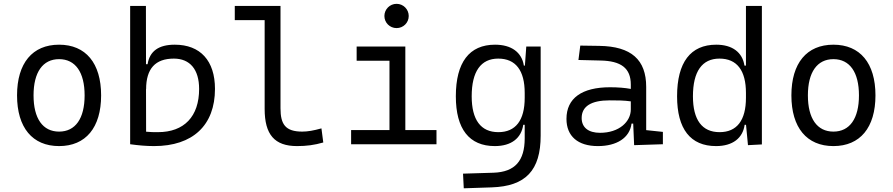

<svg xmlns="http://www.w3.org/2000/svg" viewBox="-20 -764 4728 1017"><path d="M293 9.8C434.1 9.8 515.6 -87.9 515.6 -258.8C515.6 -429.7 434.1 -527.3 293 -527.3C151.9 -527.3 70.3 -429.7 70.3 -258.8C70.3 -87.9 151.9 9.8 293 9.8ZM293 -66.9C206.5 -66.9 157.7 -136.2 157.7 -258.8C157.7 -381.3 206.5 -450.7 293 -450.7C379.4 -450.7 428.2 -381.3 428.2 -258.8C428.2 -136.2 379.4 -66.9 293 -66.9Z M795.9 9.8C1001.5 9.8 1118.7 -100.6 1118.7 -293C1118.7 -442.4 1041 -527.3 905.8 -527.3C820.3 -527.3 772.9 -493.2 761.7 -423.8H753.4L752.9 -732.4H669.4V0C712.4 5.9 753.4 9.8 795.9 9.8ZM753.4 -292.5 753.9 -291C753.9 -400.4 802.7 -453.6 900.9 -453.6C986.3 -453.6 1034.7 -396 1034.7 -293C1034.7 -147 955.6 -64 816.4 -64C795.9 -64 774.4 -64 753.9 -66.4Z M1553.2 9.8C1603.5 9.8 1645 4.4 1692.4 -9.3L1682.6 -84C1640.6 -72.3 1609.9 -66.9 1581.1 -66.9C1491.7 -66.9 1465.8 -105.5 1465.8 -190.4V-732.4H1223.6V-657.2H1381.8V-187C1381.8 -51.3 1434.1 9.8 1553.2 9.8Z M1839.8 0H2292V-75.2H2127V-517.6H1869.1V-442.4H2043V-75.2H1839.8ZM2080.6 -615.2C2116.2 -615.2 2145 -643.6 2145 -679.2C2145 -714.8 2116.2 -743.7 2080.6 -743.7C2044.9 -743.7 2016.1 -714.8 2016.1 -679.2C2016.1 -643.6 2044.9 -615.2 2080.6 -615.2Z M2436.5 233.4 2584 228.5C2764.6 222.7 2843.8 138.7 2843.8 -45.9V-517.6H2767.6L2760.3 -416.5H2754.9C2743.7 -487.3 2688.5 -527.3 2602.1 -527.3C2465.8 -527.3 2394.5 -433.6 2394.5 -253.9C2394.5 -80.6 2465.3 9.8 2601.1 9.8C2689 9.8 2741.7 -32.7 2751.5 -103H2759.3V-30.3C2758.8 86.9 2709 147 2593.8 150.9L2432.6 155.8ZM2759.3 -271.5V-246.1C2759.3 -126.5 2711.4 -64 2619.6 -64C2526.9 -64 2478.5 -128.9 2478.5 -253.9C2478.5 -385.3 2526.9 -453.6 2619.1 -453.6C2711.4 -453.6 2759.3 -391.1 2759.3 -271.5Z M3338.9 4.9 3491.2 0V-65.4L3402.8 -74.7V-303.7C3402.8 -447.3 3324.2 -518.6 3154.3 -521L3053.7 -522.5L3043.9 -446.3L3160.6 -443.4C3269.5 -441.4 3321.3 -403.3 3321.3 -315.9V-293C3290 -298.8 3252.9 -301.8 3211.4 -301.8C3062 -301.8 2980.5 -243.7 2980.5 -134.3C2980.5 -42.5 3041 9.8 3147 9.8C3246.1 9.8 3315.4 -33.2 3325.2 -109.4H3334ZM3321.3 -227.1V-184.1C3321.3 -120.1 3260.3 -60.5 3158.2 -60.5C3096.7 -60.5 3061 -88.9 3061 -138.7C3061 -200.7 3111.3 -232.4 3209 -232.4C3246.6 -232.4 3285.6 -232.4 3321.3 -227.1Z M3772.9 9.8C3861.3 9.8 3914.6 -32.7 3924.3 -103H3931.6L3941.9 4.9L4015.6 1V-732.4H3931.2V-416.5H3923.3C3912.6 -487.3 3858.4 -527.3 3773.9 -527.3C3637.7 -527.3 3566.4 -433.6 3566.4 -253.9C3566.4 -80.6 3637.2 9.8 3772.9 9.8ZM3931.2 -246.1C3931.2 -126.5 3883.3 -64 3791.5 -64C3698.7 -64 3650.4 -128.9 3650.4 -253.9C3650.4 -385.3 3698.7 -453.6 3791 -453.6C3883.3 -453.6 3931.2 -391.1 3931.2 -271.5Z M4394.5 9.8C4535.6 9.8 4617.2 -87.9 4617.2 -258.8C4617.2 -429.7 4535.6 -527.3 4394.5 -527.3C4253.4 -527.3 4171.9 -429.7 4171.9 -258.8C4171.9 -87.9 4253.4 9.8 4394.5 9.8ZM4394.5 -66.9C4308.1 -66.9 4259.3 -136.2 4259.3 -258.8C4259.3 -381.3 4308.1 -450.7 4394.5 -450.7C4481 -450.7 4529.8 -381.3 4529.8 -258.8C4529.8 -136.2 4481 -66.9 4394.5 -66.9Z"/></svg>

Font: Cascadia Mono PL SemiLight
Style: Regular
Weight: 350
Monospace: yes
Designer: Aaron Bell
Foundry: Saja Typeworks
Version: Version 2404.023